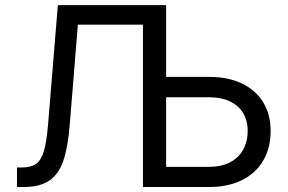

<svg xmlns="http://www.w3.org/2000/svg" viewBox="-20 -748 1153 768"><path d="M1062.5 -224.1Q1062.5 -155.8 1032.7 -105.2Q1002.9 -54.7 947.5 -27.3Q892.1 0 817.4 0H551.8V-727.5H644.5V-80.6H817.4Q864.3 -80.6 898.9 -98.1Q933.6 -115.7 952.1 -148.4Q970.7 -181.2 970.7 -225.1Q970.7 -266.1 952.1 -296.4Q933.6 -326.7 898.9 -342.8Q864.3 -358.9 817.4 -358.9H619.6V-440.4H817.4Q892.1 -440.4 947.5 -414.1Q1002.9 -387.7 1032.7 -338.9Q1062.5 -290 1062.5 -224.1ZM47.9 -78.1H67.4Q103.5 -78.1 123.8 -92Q144 -106 155.3 -142.8Q166.5 -179.7 172.4 -252L211.4 -727.5H569.3V-649.4H291.5L258.8 -247.6Q251.5 -158.7 233.6 -105.7Q215.8 -52.7 178.2 -26.4Q140.6 0 75.2 0H47.9Z"/></svg>

Font: Inter RS Variable
Style: Regular
Weight: 400
Designer: Rasmus Andersson (customised by Maria Ramos and Noel Pretorius)
Foundry: rsms
Version: Version 3.001;Glyphs 3.2.3 (3260)